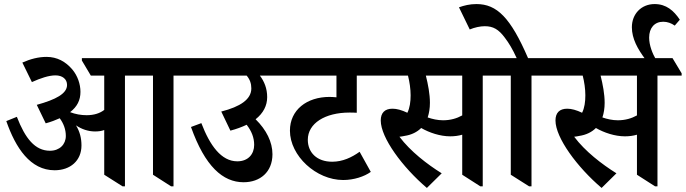

<svg xmlns="http://www.w3.org/2000/svg" viewBox="-20 -910 3375 945"><path d="M249 -72C326 -72 381 -119 381 -194C381 -230 373 -262 354 -293C382 -274 414 -263 448 -263C464 -263 480 -265 493 -270V-50L583 7H595V-538H733V-50L822 7H834V-538H954V-549L909 -624H383V-612L427 -538H493V-369C471 -352 442 -343 406 -343C379 -343 351 -348 325 -358C360 -385 376 -417 376 -458C376 -496 362 -537 336 -568C303 -607 261 -630 209 -630C170 -630 130 -620 90 -602L137 -506C179 -525 220 -539 253 -539C287 -539 310 -521 310 -492C310 -449 255 -420 161 -394L205 -303C231 -310 254 -319 274 -328C293 -302 304 -273 304 -241C304 -199 273 -168 226 -168C152 -168 104 -229 63 -335L11 -314C57 -182 129 -72 249 -72Z M1179 -13C1260 -13 1321 -63 1321 -151C1321 -211 1291 -271 1238 -323C1276 -353 1295 -390 1295 -432C1295 -474 1281 -509 1259 -538H1415V-549L1370 -624H852V-612L897 -538H1194C1210 -519 1217 -499 1217 -475C1217 -421 1163 -385 1069 -361L1114 -267C1144 -275 1171 -285 1194 -296C1218 -265 1231 -233 1231 -197C1231 -152 1202 -116 1148 -116C1069 -116 1013 -194 971 -304L920 -285C989 -91 1077 -13 1179 -13Z M1669 -24C1722 -24 1773 -41 1805 -64L1750 -163C1711 -135 1666 -114 1615 -114C1539 -114 1495 -160 1495 -222C1495 -303 1580 -356 1700 -356C1711 -356 1723 -356 1736 -355V-538H1856V-549L1811 -624H1313V-612L1358 -538H1636V-431C1625 -432 1613 -433 1602 -433C1490 -433 1407 -369 1407 -267C1407 -143 1536 -24 1669 -24Z M2081 15 2154 -57C2082 -102 2000 -165 1946 -237C1954 -238 1963 -239 1971 -241C2005 -246 2033 -260 2053 -280C2093 -257 2146 -239 2196 -239C2218 -239 2238 -242 2255 -247V-50L2344 7H2356V-538H2475V-549L2430 -624H1754V-612L1799 -538H1988C1996 -507 2001 -472 2001 -441C2001 -409 1997 -379 1985 -355C1958 -368 1933 -375 1912 -375C1874 -375 1854 -355 1854 -317C1854 -232 1961 -87 2081 15ZM2096 -404C2096 -447 2087 -494 2076 -538H2255V-342C2228 -327 2197 -318 2161 -318C2134 -318 2108 -324 2085 -332C2092 -353 2096 -377 2096 -404Z M2584 7H2596V-538H2715V-549L2670 -624H2579C2493 -823 2426 -890 2325 -890C2292 -890 2264 -883 2239 -874L2292 -765C2316 -775 2343 -781 2366 -781C2407 -781 2434 -766 2465 -724C2484 -699 2502 -670 2523 -624H2374V-613L2419 -538H2494V-50Z M2941 15 3014 -57C2942 -102 2860 -165 2806 -237C2814 -238 2823 -239 2831 -241C2865 -246 2893 -260 2913 -280C2953 -257 3006 -239 3056 -239C3078 -239 3098 -242 3115 -247V-50L3204 7H3216V-538H3335V-549L3290 -624H2614V-612L2659 -538H2848C2856 -507 2861 -472 2861 -441C2861 -409 2857 -379 2845 -355C2818 -368 2793 -375 2772 -375C2734 -375 2714 -355 2714 -317C2714 -232 2821 -87 2941 15ZM2956 -404C2956 -447 2947 -494 2936 -538H3115V-342C3088 -327 3057 -318 3021 -318C2994 -318 2968 -324 2945 -332C2952 -353 2956 -377 2956 -404Z M3209 -616C3191 -647 3175 -687 3175 -725C3175 -772 3201 -803 3244 -803C3265 -803 3284 -796 3301 -784L3326 -813C3296 -858 3259 -890 3202 -890C3136 -890 3090 -841 3090 -776C3090 -720 3118 -669 3158 -616Z"/></svg>

Font: Noto Serif Devanagari SemiCondensed SemiBold
Style: Regular
Weight: 600
Width: 4
Designer: Universal Thirst, Indian Type Foundry and the Monotype Design Team
Foundry: Monotype Imaging Inc.
Version: Version 2.004